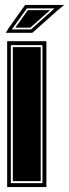

<svg xmlns="http://www.w3.org/2000/svg" viewBox="-20 -758 280 778"><path d="M9 0V-591H168V0ZM24 -16H152V-575H24ZM32 -24V-567H145V-24ZM17 -647 82 -738H240L211 -714L111 -625H3ZM28 -639H106L201 -724H89ZM42 -646 93 -717H183L103 -646Z"/></svg>

Font: Alumni Sans Collegiate One SC
Style: Regular
Weight: 400
Designer: Robert E. Leuschke
Foundry: Robert E. Leuschke
Version: Version 1.100